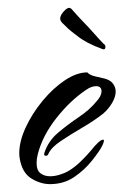

<svg xmlns="http://www.w3.org/2000/svg" viewBox="-20 -455 314 488"><path d="M107 13Q83 13 59.5 -1.5Q36 -16 30 -53Q29 -57 29 -66Q29 -96 45.5 -131.5Q62 -167 88.5 -199Q115 -231 145 -251Q175 -271 202 -271Q208 -264 221.5 -261Q235 -258 247 -255Q261 -251 267.5 -242Q274 -233 274 -222Q274 -209 265 -193.5Q256 -178 242 -166Q219 -148 189 -130.5Q159 -113 134.5 -96.5Q110 -80 103 -64Q101 -59 97 -59Q90 -59 93 -67Q103 -97 128 -118Q153 -139 180.5 -157.5Q208 -176 225 -197Q238 -211 238 -223Q238 -236 224 -236Q212 -236 198 -226Q158 -199 123 -154.5Q88 -110 76 -63Q73 -51 73 -41Q73 -22 83 -14.5Q93 -7 107 -7Q119 -7 132 -11Q145 -15 155 -21Q170 -30 185 -44.5Q200 -59 210 -71Q233 -100 242 -100Q247 -100 240.5 -86Q234 -72 214 -47Q195 -23 168.5 -5Q142 13 107 13ZM241 -330Q219 -338 203 -346.5Q187 -355 176 -364Q160 -376 154 -381.5Q148 -387 138 -397Q133 -402 133 -408Q133 -416 142 -426Q151 -436 157 -435Q157 -435 161 -433Q168 -425 178.5 -413.5Q189 -402 194 -397Q204 -387 219.5 -369.5Q235 -352 243 -344Q248 -341 248 -336Q248 -328 241 -330Z"/></svg>

Font: The Nautigal
Style: Bold
Weight: 700
Designer: Robert E. Leuschke
Foundry: Robert E. Leuschke
Version: Version 1.100; ttfautohint (v1.8.3)